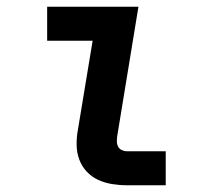

<svg xmlns="http://www.w3.org/2000/svg" viewBox="-20 -550 640 570"><path d="M357 0Q335 0 313 -3.5Q291 -7 271.5 -16Q252 -25 237.5 -40.5Q223 -56 215.5 -76Q208 -96 207.5 -118.5Q207 -141 211 -163L255 -429H120V-530H391L328 -146Q327 -138 327 -130Q327 -122 330.5 -115Q334 -108 341.5 -104.5Q349 -101 357 -101H472V0Z"/></svg>

Font: Iosevka Curly Slab ExObl
Style: Bold
Weight: 700
Width: 7
Italic angle: -9°
Monospace: yes
Designer: Belleve Invis
Foundry: Belleve Invis
Version: Version 11.0.0; ttfautohint (v1.8.3)